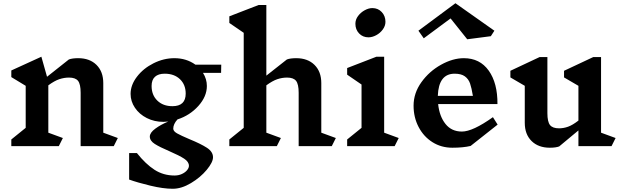

<svg xmlns="http://www.w3.org/2000/svg" viewBox="-20 -904 3857 1188"><path d="M684 0H479V-330Q479 -383 463 -403.5Q447 -424 407 -424Q377 -424 347 -414Q317 -404 279 -376V-83L369 -50L344 0H50V-41L139 -113V-373L50 -427V-468L236 -553L271 -429L406 -536Q427 -544 464 -544Q535 -544 577 -502.5Q619 -461 619 -390V-83L709 -50Z M1236 -453Q1260 -415 1260 -372Q1260 -307 1207.5 -248.5Q1155 -190 1078 -165Q1052 -136 1052 -108Q1052 -92 1076 -78.5Q1100 -65 1152 -43Q1223 -14 1260.5 10.5Q1298 35 1298 69Q1298 100 1259 147Q1220 194 1161.5 229Q1103 264 1049 264Q990 264 911 245Q832 226 779 207V43H827Q881 111 936 146.5Q991 182 1060 182Q1085 182 1105.5 172.5Q1126 163 1137.5 149Q1149 135 1149 122Q1149 97 1119 77.5Q1089 58 1029 32Q968 6 937.5 -13.5Q907 -33 907 -59Q907 -83 941 -108Q975 -133 1021 -152Q1001 -150 991 -150Q935 -150 888.5 -173.5Q842 -197 815 -237Q788 -277 788 -323Q788 -378 827.5 -429.5Q867 -481 930 -512.5Q993 -544 1059 -544Q1133 -544 1189 -504H1349L1348 -453ZM1129 -325Q1129 -380 1093.5 -414Q1058 -448 999 -448Q960 -448 939 -429Q918 -410 918 -372Q918 -316 953.5 -281.5Q989 -247 1047 -247Q1129 -247 1129 -325Z M2033 0H1828V-330Q1828 -383 1812 -403.5Q1796 -424 1756 -424Q1726 -424 1696 -414Q1666 -404 1628 -376V-83L1718 -50L1693 0H1399V-41L1488 -113V-701L1399 -762V-803L1580 -873H1628V-436L1755 -536Q1776 -544 1813 -544Q1884 -544 1926 -502.5Q1968 -461 1968 -390V-83L2058 -50Z M2422 0H2128V-41L2217 -113V-381L2128 -442V-483L2309 -553H2357V-83L2447 -50ZM2365 -769Q2365 -744 2348.5 -721.5Q2332 -699 2307.5 -686Q2283 -673 2260 -673Q2225 -673 2202 -697Q2179 -721 2179 -757Q2179 -783 2195.5 -805Q2212 -827 2236.5 -840.5Q2261 -854 2284 -854Q2319 -854 2342 -829.5Q2365 -805 2365 -769Z M2892 -1Q2846 10 2779 10Q2710 10 2655.5 -24.5Q2601 -59 2570 -118.5Q2539 -178 2539 -250Q2539 -328 2587.5 -395.5Q2636 -463 2709 -503.5Q2782 -544 2850 -544Q2949 -544 3004 -467Q3059 -390 3058 -260H2691Q2699 -184 2736.5 -137Q2774 -90 2838 -90Q2905 -90 3030 -179L3059 -133ZM2689 -311H2906Q2898 -360 2888.5 -387.5Q2879 -415 2856.5 -431.5Q2834 -448 2793 -448Q2694 -448 2689 -311ZM3017 -680 2871 -661 2768 -790 2602 -667 2569 -714 2798 -884 3039 -714Z M3764 0H3559V-97L3440 2Q3419 10 3382 10Q3311 10 3269 -31.5Q3227 -73 3227 -144V-373L3138 -425V-466L3319 -551H3367V-204Q3367 -151 3383 -130.5Q3399 -110 3439 -110Q3467 -110 3495 -120Q3523 -130 3559 -158V-373L3470 -425V-466L3651 -551H3699V-83L3789 -50Z"/></svg>

Font: Inknut Antiqua SemiBold
Style: Regular
Weight: 600
Designer: Claus Eggers Sørensen
Foundry: Claus Eggers Sørensen
Version: Version 1.003; ttfautohint (v1.8.2) -l 8 -r 50 -G 200 -x 14 